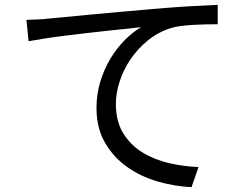

<svg xmlns="http://www.w3.org/2000/svg" viewBox="-20 -746 1040 792"><path d="M89 -664Q118 -665 140.5 -666Q163 -667 177 -669Q201 -671 246.5 -675.5Q292 -680 350 -685.5Q408 -691 475.5 -697Q543 -703 611 -709Q692 -716 760 -720Q828 -724 878 -726V-646Q857 -646 831 -645.5Q805 -645 779 -643.5Q753 -642 728 -639Q703 -636 684 -630Q631 -613 589 -578.5Q547 -544 518 -501Q489 -458 473.5 -410Q458 -362 458 -318Q458 -245 488.5 -196Q519 -147 568 -117Q617 -87 678 -73Q739 -59 799 -57L770 26Q701 23 631.5 3Q562 -17 505.5 -56.5Q449 -96 413.5 -156.5Q378 -217 378 -300Q378 -358 394 -410Q410 -462 436 -505Q462 -548 495 -581Q528 -614 562 -634Q540 -631 504.5 -627.5Q469 -624 426.5 -619.5Q384 -615 337.5 -609.5Q291 -604 246.5 -598.5Q202 -593 163.5 -587Q125 -581 98 -576L89 -664Z"/></svg>

Font: SpoqaHanSansJP-Regular
Style: Regular
Weight: 400
Designer: [Source Han Sans]
Ryoko NISHIZUKA  (kana & ideographs); Paul D. Hunt (Latin, Greek & Cyrillic); Wenlong ZHANG  (bopomofo
Foundry: Spoqa (http://bi.spoqa.com)
Version: Version 1.002.20150607